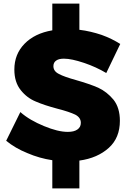

<svg xmlns="http://www.w3.org/2000/svg" viewBox="-20 -877 724 1057"><path d="M304 -470C284 -480 274 -494 274 -513C274 -526 279 -537 290 -544C300 -551 314 -554 332 -554C361 -554 397 -546 442 -531C487 -516 528 -497 565 -475L642 -635C612 -654 578 -671 539 -685C500 -698 459 -708 417 -713V-857H268V-710C203 -699 152 -674 115 -636C78 -598 59 -551 59 -494C59 -447 71 -410 94 -381C117 -352 145 -331 177 -318C209 -304 249 -291 298 -278C341 -267 373 -256 394 -246C415 -235 425 -220 425 -201C425 -185 419 -173 406 -164C393 -155 376 -151 353 -151C316 -151 273 -162 222 -183C171 -204 127 -229 92 -260L14 -102C47 -75 86 -52 131 -34C175 -15 221 -2 268 5V160H417V7C484 -2 538 -26 579 -63C620 -100 640 -150 640 -212C640 -260 628 -299 605 -328C581 -357 553 -379 521 -394C489 -408 448 -422 399 -436C356 -448 324 -459 304 -470Z"/></svg>

Font: Argentum Sans ExtraBold
Style: Regular
Weight: 800
Designer: Julieta Ulanovsky
Foundry: Julieta Ulanovsky
Version: Version 5.001;February 15, 2019;FontCreator 11.5.0.2425 64-b